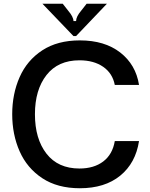

<svg xmlns="http://www.w3.org/2000/svg" viewBox="-20 -990 797 1022"><path d="M45 -382Q45 -490 84.5 -579.5Q124 -669 205 -722Q286 -775 405 -775Q537 -775 620 -710.5Q703 -646 720 -538H591Q579 -600 529 -634.5Q479 -669 403 -669Q289 -669 227.5 -590.5Q166 -512 166 -382Q166 -251 227.5 -172Q289 -93 403 -93Q480 -93 529.5 -130.5Q579 -168 591 -239H720Q702 -122 620 -55Q538 12 405 12Q286 12 205 -41.5Q124 -95 84.5 -184.5Q45 -274 45 -382ZM371 -798 206 -970H314L343 -933Q371 -900 371 -878H385Q385 -901 412 -933L441 -970H549L385 -798Z"/></svg>

Font: Open Sauce Sans Medium
Style: Regular
Weight: 500
Designer: Alfredo Marco Pradil
Foundry: Creative Sauce Fz LLC
Version: Version 1.477